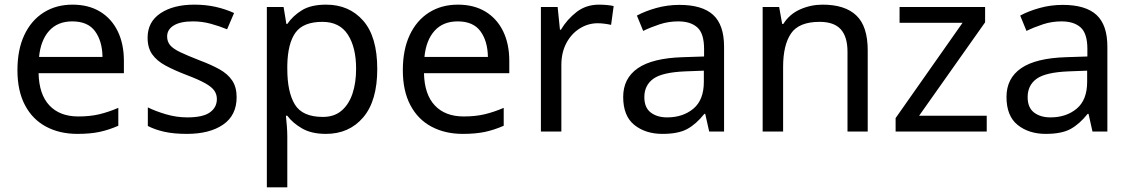

<svg xmlns="http://www.w3.org/2000/svg" viewBox="-20 -566 4865 826"><path d="M292 -546Q361 -546 410.5 -516Q460 -486 486.5 -431.5Q513 -377 513 -304V-251H146Q148 -160 192.5 -112.5Q237 -65 317 -65Q368 -65 407.5 -74.5Q447 -84 489 -102V-25Q448 -7 408 1.5Q368 10 313 10Q237 10 178.5 -21Q120 -52 87.5 -113.5Q55 -175 55 -264Q55 -352 84.5 -415Q114 -478 167.5 -512Q221 -546 292 -546ZM291 -474Q228 -474 191.5 -433.5Q155 -393 148 -321H421Q420 -389 389 -431.5Q358 -474 291 -474Z M998 -148Q998 -70 940 -30Q882 10 784 10Q728 10 687.5 1Q647 -8 616 -24V-104Q648 -88 693.5 -74.5Q739 -61 786 -61Q853 -61 883 -82.5Q913 -104 913 -140Q913 -160 902 -176Q891 -192 862.5 -208Q834 -224 781 -244Q729 -264 692 -284Q655 -304 635 -332Q615 -360 615 -404Q615 -472 670.5 -509Q726 -546 816 -546Q865 -546 907.5 -536.5Q950 -527 987 -510L957 -440Q923 -454 886 -464Q849 -474 810 -474Q756 -474 727.5 -456.5Q699 -439 699 -409Q699 -387 712 -371.5Q725 -356 755.5 -341.5Q786 -327 837 -307Q888 -288 924 -268Q960 -248 979 -219.5Q998 -191 998 -148Z M1383 -546Q1482 -546 1542.5 -477Q1603 -408 1603 -269Q1603 -132 1542.5 -61Q1482 10 1382 10Q1320 10 1279.5 -13.5Q1239 -37 1216 -68H1210Q1212 -51 1214 -25Q1216 1 1216 20V240H1128V-536H1200L1212 -463H1216Q1240 -498 1279 -522Q1318 -546 1383 -546ZM1367 -472Q1285 -472 1251.5 -426Q1218 -380 1216 -286V-269Q1216 -170 1248.5 -116.5Q1281 -63 1369 -63Q1418 -63 1449.5 -90Q1481 -117 1496.5 -163.5Q1512 -210 1512 -270Q1512 -362 1476.5 -417Q1441 -472 1367 -472Z M1950 -546Q2019 -546 2068.5 -516Q2118 -486 2144.5 -431.5Q2171 -377 2171 -304V-251H1804Q1806 -160 1850.5 -112.5Q1895 -65 1975 -65Q2026 -65 2065.5 -74.5Q2105 -84 2147 -102V-25Q2106 -7 2066 1.5Q2026 10 1971 10Q1895 10 1836.5 -21Q1778 -52 1745.5 -113.5Q1713 -175 1713 -264Q1713 -352 1742.5 -415Q1772 -478 1825.5 -512Q1879 -546 1950 -546ZM1949 -474Q1886 -474 1849.5 -433.5Q1813 -393 1806 -321H2079Q2078 -389 2047 -431.5Q2016 -474 1949 -474Z M2557 -546Q2572 -546 2589.5 -544.5Q2607 -543 2620 -540L2609 -459Q2596 -462 2580.5 -464Q2565 -466 2551 -466Q2510 -466 2474 -443.5Q2438 -421 2416.5 -380.5Q2395 -340 2395 -286V0H2307V-536H2379L2389 -438H2393Q2419 -482 2460 -514Q2501 -546 2557 -546Z M2903 -545Q3001 -545 3048 -502Q3095 -459 3095 -365V0H3031L3014 -76H3010Q2975 -32 2936.5 -11Q2898 10 2830 10Q2757 10 2709 -28.5Q2661 -67 2661 -149Q2661 -229 2724 -272.5Q2787 -316 2918 -320L3009 -323V-355Q3009 -422 2980 -448Q2951 -474 2898 -474Q2856 -474 2818 -461.5Q2780 -449 2747 -433L2720 -499Q2755 -518 2803 -531.5Q2851 -545 2903 -545ZM2929 -259Q2829 -255 2790.5 -227Q2752 -199 2752 -148Q2752 -103 2779.5 -82Q2807 -61 2850 -61Q2918 -61 2963 -98.5Q3008 -136 3008 -214V-262Z M3519 -546Q3615 -546 3664 -499.5Q3713 -453 3713 -349V0H3626V-343Q3626 -408 3597 -440Q3568 -472 3506 -472Q3417 -472 3383 -422Q3349 -372 3349 -278V0H3261V-536H3332L3345 -463H3350Q3376 -505 3422 -525.5Q3468 -546 3519 -546Z M4225 0H3833V-58L4121 -468H3850V-536H4218V-470L3934 -68H4225Z M4552 -545Q4650 -545 4697 -502Q4744 -459 4744 -365V0H4680L4663 -76H4659Q4624 -32 4585.5 -11Q4547 10 4479 10Q4406 10 4358 -28.5Q4310 -67 4310 -149Q4310 -229 4373 -272.5Q4436 -316 4567 -320L4658 -323V-355Q4658 -422 4629 -448Q4600 -474 4547 -474Q4505 -474 4467 -461.5Q4429 -449 4396 -433L4369 -499Q4404 -518 4452 -531.5Q4500 -545 4552 -545ZM4578 -259Q4478 -255 4439.5 -227Q4401 -199 4401 -148Q4401 -103 4428.5 -82Q4456 -61 4499 -61Q4567 -61 4612 -98.5Q4657 -136 4657 -214V-262Z"/></svg>

Font: Noto Sans Adlam Unjoined
Style: Regular
Weight: 400
Designer: Mark Jamra, Neil Patel
Foundry: JamraPatel LLC
Version: Version 3.001